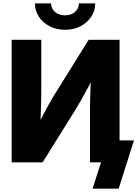

<svg xmlns="http://www.w3.org/2000/svg" viewBox="-20 -964 815 1140"><path d="M689.9 0H514.2V-302.7Q514.2 -325.2 514.9 -363.5Q515.6 -401.9 517.6 -450.2Q519.5 -498.5 522.9 -551.3L552.7 -540Q527.3 -489.7 503.4 -445.3Q479.5 -400.9 459 -365Q438.5 -329.1 421.9 -302.7L232.9 0H49.3V-727.5H225.1V-413.6Q225.1 -386.7 223.9 -342.8Q222.7 -298.8 220.9 -251.5Q219.2 -204.1 216.8 -167L197.3 -204.1Q214.8 -240.7 233.6 -277.1Q252.4 -313.5 270.3 -344.7Q288.1 -376 300.8 -397.5L506.3 -727.5H689.9ZM366.2 -787.1Q315.4 -787.1 274.9 -808.1Q234.4 -829.1 210.9 -864.7Q187.5 -900.4 187.5 -943.8H283.2Q283.2 -913.1 306.6 -893.1Q330.1 -873 366.2 -873Q401.9 -873 425 -893.1Q448.2 -913.1 448.2 -943.8H545.4Q545.4 -900.4 521.7 -864.7Q498 -829.1 457.8 -808.1Q417.5 -787.1 366.2 -787.1ZM529.8 156.2 579.6 0H536.6V-130.4H775.4L684.6 156.2Z"/></svg>

Font: Inter 28pt ExtraBold
Style: Regular
Weight: 800
Designer: Rasmus Andersson
Foundry: rsms
Version: Version 4.001;git-66647c0bb